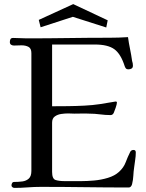

<svg xmlns="http://www.w3.org/2000/svg" viewBox="-20 -914 714 936"><path d="M642 -171Q642 -153 639 -134.5Q636 -116 634 -98Q631 -78 630 -57.5Q629 -37 624 -17Q623 -11 618.5 -5.5Q614 0 607 0Q500 0 393 -1.5Q286 -3 179 -3Q147 -3 114.5 -0.5Q82 2 50 2Q45 2 40.5 -1.5Q36 -5 36 -10Q36 -16 39 -21.5Q42 -27 49 -27Q70 -27 89 -29.5Q108 -32 120.5 -43.5Q133 -55 133 -81V-655Q133 -678 119 -685.5Q105 -693 85 -693Q75 -693 66 -692.5Q57 -692 48 -692Q40 -692 34 -696Q28 -700 28 -709Q28 -717 31 -723Q34 -729 44 -729Q61 -729 77.5 -728Q94 -727 110 -727Q211 -727 312 -728.5Q413 -730 513 -730Q559 -730 604 -733Q608 -704 614 -675Q620 -646 624 -617Q626 -611 627 -605.5Q628 -600 628 -594Q628 -584 621.5 -580Q615 -576 606 -576Q598 -576 594.5 -579.5Q591 -583 588 -591Q569 -651 537.5 -674Q506 -697 442 -697H234V-396Q273 -396 312 -396.5Q351 -397 391 -399Q432 -401 467.5 -406.5Q503 -412 543 -419H544Q550 -419 550 -414Q550 -407 544 -389Q538 -371 535 -365Q530 -353 519 -353Q494 -353 467.5 -356.5Q441 -360 415 -360Q397 -361 379 -360.5Q361 -360 342 -360Q335 -360 327.5 -360.5Q320 -361 312 -361Q297 -361 279 -358.5Q261 -356 247.5 -346.5Q234 -337 234 -316V-76Q234 -42 251 -36.5Q268 -31 296 -31H376Q404 -31 438.5 -34Q473 -37 506 -47Q539 -57 560 -76Q583 -97 592.5 -122.5Q602 -148 615 -174Q620 -183 631 -183Q642 -183 642 -171ZM505 -815 498 -780 335 -832 178 -781 169 -817 337 -894Z"/></svg>

Font: Kaisei Opti
Style: Regular
Weight: 400
Designer: Font-Kai, 金井和夫
Foundry: KAZUO KANAI
Version: Version 5.003